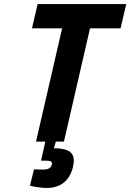

<svg xmlns="http://www.w3.org/2000/svg" viewBox="-20 -700 644 949"><path d="M604 -680 576 -560H425L296 0H256L246 33H252Q296 33 320.5 47Q345 61 345 96Q345 102 341 124Q329 175 296 202Q263 229 212 229Q191 229 167 225.5Q143 222 128 218L148 137L194 138Q213 138 223 132Q233 126 236 114Q239 102 231.5 98Q224 94 205 94H183L204 0H158L287 -560H138L166 -680Z"/></svg>

Font: Cairo
Style: Bold Italic
Weight: 700
Italic angle: -13°
Designer: Mohamed Gaber, Accademia di Belle Arti di Urbino and others
Foundry: Kief Type Foundry, Accademia di Belle Arti di Urbino and others
Version: Version 3.011